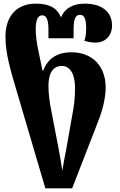

<svg xmlns="http://www.w3.org/2000/svg" viewBox="-20 -794 657 1054"><path d="M229 240H376L522 -136C544 -193 560 -258 560 -314C560 -428 490 -507 372 -507C288 -507 240 -467 218 -408H213L190 -519C182 -555 176 -601 176 -635C176 -681 187 -710 212 -710C235 -710 246 -684 246 -634V-584H384V-634C384 -685 393 -713 419 -713C444 -713 453 -687 453 -638C453 -605 448 -582 443 -570C462 -564 484 -560 505 -560C553 -560 595 -593 595 -654C595 -732 536 -774 445 -774C385 -774 337 -751 317 -702H313C293 -751 249 -774 176 -774C73 -774 10 -707 10 -592C10 -497 40 -402 71 -296ZM322 143C317 108 309 59 301 18L262 -184C252 -234 246 -280 246 -323C246 -386 267 -432 319 -432C372 -432 392 -375 392 -310C392 -250 385 -206 377 -164L345 18C337 56 328 108 322 143Z"/></svg>

Font: Noto Serif Georgian SemiCondensed ExtraBold
Style: Regular
Weight: 800
Width: 4
Designer: Monotype Design Team, Akaki Razmadze
Foundry: Google LLC
Version: Version 2.003